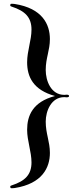

<svg xmlns="http://www.w3.org/2000/svg" viewBox="-20 -886 429 1012"><path d="M39 106C47 106 50 106 58 105C203 82 243 -3 243 -80C243 -140 221 -181 221 -245C221 -301 250 -374 319 -374C321 -374 328 -373 332 -373C342 -373 344 -377 344 -380C344 -383 342 -387 332 -387C328 -387 321 -386 319 -386C248 -386 221 -461 221 -517C221 -581 243 -620 243 -680C243 -758 203 -842 58 -865C50 -866 47 -866 39 -866C36 -866 34 -863 34 -859C34 -856 34 -853 42 -851C112 -828 146 -795 146 -730C146 -674 123 -617 123 -558C123 -482 154 -412 270 -380C152 -349 123 -276 123 -202C123 -144 146 -86 146 -30C146 35 112 68 42 91C34 93 34 96 34 99C34 103 36 106 39 106Z"/></svg>

Font: Shippori Mincho OTF
Style: Bold
Weight: 800
Designer: FONTDASU
Foundry: FONTDASU / Google Inc. / but / Adobe
Version: Version 3.300;hotconv 1.0.109;makeotfexe 2.5.65596